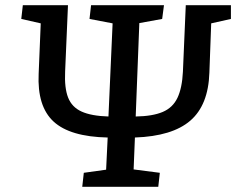

<svg xmlns="http://www.w3.org/2000/svg" viewBox="-20 -720 945 740"><path d="M297 0 303 -54 389 -66 395 -190Q250 -193 186.5 -251.5Q123 -310 129 -436L137 -630L62 -647L68 -700H242L231 -444Q228 -381 242.5 -344Q257 -307 294.5 -290Q332 -273 398 -271L414 -630L325 -647L331 -700H612L605 -647L517 -631L503 -271Q568 -272 607 -288.5Q646 -305 664 -343Q682 -381 685 -444L696 -700H870V-647L794 -630L787 -440Q783 -315 713.5 -255Q644 -195 500 -190L495 -67L596 -54L590 0Z"/></svg>

Font: Literata 7pt Medium
Style: Italic
Weight: 500
Italic angle: -2°
Designer: Latin by Veronika Burian and Jose Scaglione. Greek by Irene Vlachou. Cyrillic by Vera Evstafieva
Foundry: TypeTogether
Version: Version 3.002